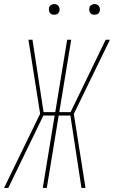

<svg xmlns="http://www.w3.org/2000/svg" viewBox="-28 -932 565 952"><path d="M-8 0 171 -368 113 -735H133L188 -376H246L305 -735H325L266 -376H322L496 -735H517L338 -367L396 0H376L321 -359H263L204 0H184L243 -359H187L13 0ZM440 -859Q434 -859 428.5 -861Q423 -863 419.5 -868Q416 -873 415 -879Q414 -885 415 -891Q415 -896 417.5 -900Q420 -904 424 -906.5Q428 -909 432 -910.5Q436 -912 441 -912Q447 -912 452.5 -909.5Q458 -907 462 -902Q466 -897 467 -891Q468 -885 467 -879Q466 -874 463.5 -870Q461 -866 457.5 -863.5Q454 -861 449.5 -860Q445 -859 440 -859ZM240 -859Q234 -859 228.5 -861Q223 -863 219.5 -868Q216 -873 215 -879Q214 -885 215 -891Q215 -896 217.5 -900Q220 -904 224 -906.5Q228 -909 232 -910.5Q236 -912 241 -912Q247 -912 252.5 -909.5Q258 -907 262 -902Q266 -897 267 -891Q268 -885 267 -879Q266 -874 263.5 -870Q261 -866 257.5 -863.5Q254 -861 249.5 -860Q245 -859 240 -859Z"/></svg>

Font: Iosevka SS18 Thin
Style: Italic
Weight: 100
Italic angle: -9°
Monospace: yes
Designer: Belleve Invis
Foundry: Belleve Invis
Version: Version 25.1.1; ttfautohint (v1.8.4)